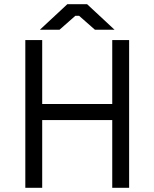

<svg xmlns="http://www.w3.org/2000/svg" viewBox="-20 -890 732 910"><path d="M100 0H180V-321H512V0H592V-700H512V-397H180V-700H100ZM169 -749H262L337 -815H355L430 -749H523L393 -870H299Z"/></svg>

Font: Fixel Variable
Style: Regular
Weight: 100
Width: 3
Designer: AlfaBravo + MacPaw
Foundry: Kyrylo Tkachov, Marchela Mozhyna, Serhii Makarenko, Maria Weinstein, Zakhar Kryvoshyya
Version: Version 1.211